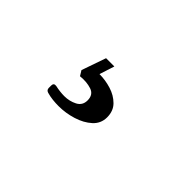

<svg xmlns="http://www.w3.org/2000/svg" viewBox="-20 -205 640 640"><g transform="rotate(45 300.0 114.5)"><path d="M170 196Q170 183 183 185Q206 190 226 190Q250 190 270.5 179.5Q291 169 291 145Q291 118 268 110.5Q245 103 216 106L205 88L235 2H274L257 55Q285 55 312.5 63.5Q340 72 358.5 90.5Q377 109 377 139Q377 168 355.5 187.5Q334 207 301.5 217Q269 227 236 227Q222 227 208 225.5Q194 224 180 220Q170 217 170 207Z"/></g></svg>

Font: Zen Antique
Style: Regular
Weight: 400
Designer: Yoshimichi Ohira
Foundry: Positype
Version: Version 1.001